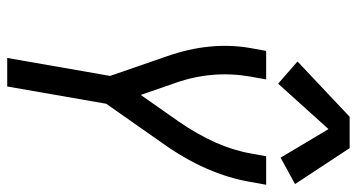

<svg xmlns="http://www.w3.org/2000/svg" viewBox="-254 -758 1012 545"><g transform="rotate(90 252.5 -486.0)"><path d="M145 0 196 -292 140 -454Q97 -577 117 -691L125 -735H206L198 -691Q179 -582 216 -477L250 -379L325 -486Q399 -593 416 -691L424 -735H505L497 -691Q476 -567 390 -445L275 -281L226 0ZM218 -769 155 -824 312 -972H401L503 -817L428 -776L347 -912Z"/></g></svg>

Font: Iosevka SS08
Style: Italic
Weight: 400
Italic angle: -10°
Monospace: yes
Designer: Belleve Invis
Foundry: Belleve Invis
Version: 2.1.0; ttfautohint (v1.8.2)